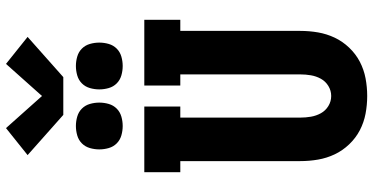

<svg xmlns="http://www.w3.org/2000/svg" viewBox="-322 -914 1244 640"><g transform="rotate(-90 300.0 -594.0)"><path d="M300 8Q270 8 241 2.5Q212 -3 186 -16.5Q160 -30 139 -52Q118 -74 105.5 -100.5Q93 -127 88 -156Q83 -185 83 -215V-615H46V-735H265V-615H228V-215Q228 -197 231 -179.5Q234 -162 242.5 -146.5Q251 -131 266.5 -121.5Q282 -112 300 -112Q318 -112 333.5 -121.5Q349 -131 357.5 -146.5Q366 -162 369 -179.5Q372 -197 372 -215V-615H335V-735H554V-615H517V-215Q517 -185 512 -156Q507 -127 494.5 -100.5Q482 -74 461 -52Q440 -30 414 -16.5Q388 -3 359 2.5Q330 8 300 8ZM400 -807Q384 -807 368.5 -811.5Q353 -816 342 -827Q331 -838 326.5 -853.5Q322 -869 322 -885Q322 -901 326.5 -916.5Q331 -932 342 -943Q353 -954 368.5 -958.5Q384 -963 400 -963Q416 -963 431.5 -958.5Q447 -954 458 -943Q469 -932 473.5 -916.5Q478 -901 478 -885Q478 -869 473.5 -853.5Q469 -838 458 -827Q447 -816 431.5 -811.5Q416 -807 400 -807ZM200 -807Q184 -807 168.5 -811.5Q153 -816 142 -827Q131 -838 126.5 -853.5Q122 -869 122 -885Q122 -901 126.5 -916.5Q131 -932 142 -943Q153 -954 168.5 -958.5Q184 -963 200 -963Q216 -963 231.5 -958.5Q247 -954 258 -943Q269 -932 273.5 -916.5Q278 -901 278 -885Q278 -869 273.5 -853.5Q269 -838 258 -827Q247 -816 231.5 -811.5Q216 -807 200 -807ZM237 -1005 103 -1124 193 -1196 300 -1076 407 -1196 497 -1124 363 -1005Z"/></g></svg>

Font: Iosevka Curly Slab HvEx
Style: Regular
Weight: 900
Width: 7
Monospace: yes
Designer: Belleve Invis
Foundry: Belleve Invis
Version: Version 11.1.0; ttfautohint (v1.8.3)